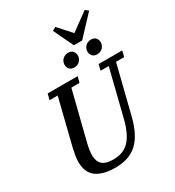

<svg xmlns="http://www.w3.org/2000/svg" viewBox="-251 -1232 1266 1388"><g transform="rotate(-30 382.0 -537.5)"><path d="M299 12Q198 12 142 -28Q86 -68 86 -160Q86 -183 91 -212Q96 -241 104 -275L197 -649H129L142 -698H392L379 -649H311L210 -246Q196 -190 196 -150Q196 -99 224 -73Q252 -47 315 -47Q401 -47 449 -98Q497 -149 525 -256L623 -649H555L567 -698H764L752 -649H684L585 -252Q550 -112 482 -50Q414 12 299 12ZM403 -764Q377 -764 364 -779.5Q351 -795 351 -813Q351 -818 351 -822.5Q351 -827 353 -832Q358 -852 375 -865.5Q392 -879 416 -879Q442 -879 455 -864Q468 -849 468 -830Q468 -826 468 -821.5Q468 -817 466 -811Q461 -791 444.5 -777.5Q428 -764 403 -764ZM594 -764Q568 -764 555 -779.5Q542 -795 542 -813Q542 -818 542 -822.5Q542 -827 544 -832Q549 -852 565.5 -865.5Q582 -879 607 -879Q633 -879 646 -864Q659 -849 659 -830Q659 -826 659 -821.5Q659 -817 657 -811Q652 -791 635 -777.5Q618 -764 594 -764ZM401 -1071 430 -1087 527 -979 675 -1087 701 -1067 549 -905H480Z"/></g></svg>

Font: IBM Plex Serif Medm
Style: Italic
Weight: 500
Italic angle: -14°
Designer: Mike Abbink, Paul van der Laan, Pieter van Rosmalen
Foundry: Bold Monday
Version: Version 3.001